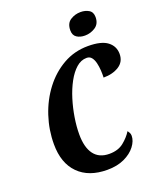

<svg xmlns="http://www.w3.org/2000/svg" viewBox="-168 -1039 959 1152"><g transform="rotate(-20 311.0 -462.5)"><path d="M316 10Q198 10 132 -56.5Q66 -123 66 -244Q66 -335 94.5 -421.5Q123 -508 175.5 -577Q228 -646 300 -687Q372 -728 459 -728Q544 -728 583 -698Q622 -668 622 -619Q622 -569 582 -543.5Q542 -518 483 -518Q484 -539 482.5 -564Q481 -589 475.5 -612Q470 -635 458.5 -649.5Q447 -664 427 -664Q391 -664 360.5 -637Q330 -610 305.5 -565Q281 -520 264 -465Q247 -410 238 -353.5Q229 -297 229 -248Q229 -164 262 -120Q295 -76 360 -76Q416 -76 451.5 -104.5Q487 -133 508 -167Q512 -162 517 -153Q522 -144 522 -133Q522 -100 496.5 -66.5Q471 -33 425 -11.5Q379 10 316 10ZM465 -793Q434 -793 413 -807Q392 -821 392 -852Q392 -897 421.5 -916Q451 -935 487 -935Q517 -935 539.5 -921.5Q562 -908 562 -876Q562 -833 531.5 -813Q501 -793 465 -793Z"/></g></svg>

Font: Noto Serif ExtraCondensed ExtraBold
Style: Italic
Weight: 800
Width: 2
Italic angle: -12°
Designer: Monotype Design Team
Foundry: Monotype Imaging Inc.
Version: Version 2.013